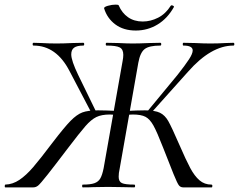

<svg xmlns="http://www.w3.org/2000/svg" viewBox="-48 -810 1033 830"><path d="M310 -12Q343 -12 360 -18Q377 -24 385.5 -38.5Q394 -53 400 -83L482 -546Q485 -561 485 -573Q485 -597 469.5 -605Q454 -613 413 -613Q409 -613 409 -619Q409 -625 413 -625L463 -624Q503 -622 525 -622Q553 -622 599 -624L645 -625Q649 -625 649 -619Q649 -613 645 -613Q597 -613 577.5 -598Q558 -583 550 -539L469 -79Q465 -62 465 -46Q465 -25 479 -18.5Q493 -12 532 -12Q536 -12 536 -6Q536 0 532 0Q502 0 485 -1L419 -2L355 -1Q339 0 310 0Q307 0 307 -6Q307 -12 310 -12ZM-25 -12Q7 -13 36 -32.5Q65 -52 95.5 -87.5Q126 -123 178 -192Q230 -260 257 -287.5Q284 -315 308 -324Q332 -333 376 -333Q409 -333 467 -330L464 -312Q455 -313 445.5 -314Q436 -315 427 -315Q391 -315 368.5 -304Q346 -293 321.5 -265Q297 -237 243 -166Q190 -96 158 -55.5Q126 -15 116.5 -7.5Q107 0 96 0H-25Q-28 0 -27.5 -6Q-27 -12 -25 -12ZM97 -613Q93 -613 93 -619Q93 -625 97 -625L131 -624Q165 -622 196 -622Q226 -622 266 -624L312 -625Q316 -625 316 -619Q316 -613 312 -613Q285 -613 272.5 -604Q260 -595 260 -575Q260 -548 290 -486L368 -326L350 -317L253 -502Q196 -613 97 -613ZM657 -172Q631 -239 615.5 -267Q600 -295 581 -305Q562 -315 526 -315Q515 -315 505.5 -314Q496 -313 488 -312L489 -330Q548 -333 578 -333Q622 -333 643.5 -322.5Q665 -312 679.5 -286.5Q694 -261 727 -185Q756 -118 774.5 -83.5Q793 -49 814.5 -30.5Q836 -12 866 -12Q870 -12 870 -6Q870 0 867 0H744Q733 0 726 -8Q719 -16 702 -58Q685 -100 657 -172ZM587 -326 720 -487Q753 -529 769 -553.5Q785 -578 785 -592Q785 -613 745 -613Q742 -613 742 -619Q742 -625 745 -625L794 -624Q834 -622 861 -622Q894 -622 928 -624L961 -625Q965 -625 965 -619Q965 -613 961 -613Q864 -613 764 -499L601 -317ZM402 -774Q401 -780 418.5 -785Q436 -790 452 -790Q464 -790 465 -787Q479 -754 505.5 -735.5Q532 -717 569 -717Q603 -717 635.5 -733.5Q668 -750 690 -785Q691 -787 694 -787Q698 -787 701.5 -784.5Q705 -782 704 -780Q676 -730 633 -704Q590 -678 539 -678Q486 -678 450.5 -704.5Q415 -731 402 -774Z"/></svg>

Font: Cormorant Infant Medium
Style: Italic
Weight: 500
Italic angle: -10°
Designer: Christian Thalmann (Catharsis Fonts)
Foundry: Catharsis Fonts
Version: Version 4.000